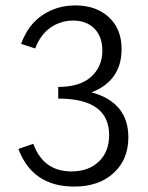

<svg xmlns="http://www.w3.org/2000/svg" viewBox="-20 -684 545 709"><path d="M318 -343Q454 -306 454 -177Q454 -95 399.5 -45Q345 5 254 5Q100 5 48 -134L103 -153Q140 -51 244 -51Q307 -51 345 -87.5Q383 -124 383 -185Q383 -320 195 -320V-363Q275 -363 316.5 -400.5Q358 -438 358 -497Q358 -548 329 -578Q300 -608 250 -608Q204 -608 166.5 -582Q129 -556 110 -505L58 -522Q83 -592 136.5 -628Q190 -664 258 -664Q335 -664 382 -620.5Q429 -577 429 -503Q429 -386 318 -343Z"/></svg>

Font: EauTestInfant
Style: Regular
Weight: 400
Designer: Christian Thalmann (Catharsis Fonts)
Version: Version 0.001;PS 000.001;hotconv 1.0.88;makeotf.lib2.5.64775